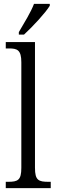

<svg xmlns="http://www.w3.org/2000/svg" viewBox="-20 -979 294 999"><path d="M78 -812V-799H105C151 -841 218 -914 239 -949V-959H157C140 -914 107 -862 78 -812ZM10 0H244V-33H233C180 -33 162 -41 162 -106V-760H10V-727H26C69 -727 91 -720 91 -655V-106C91 -41 73 -33 21 -33H10Z"/></svg>

Font: Noto Serif Armenian Condensed Light
Style: Regular
Weight: 300
Width: 3
Designer: Monotype Design Team
Foundry: Monotype Imaging Inc.
Version: Version 2.008